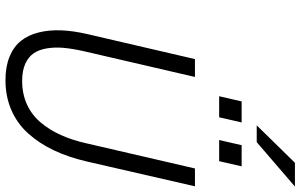

<svg xmlns="http://www.w3.org/2000/svg" viewBox="-220 -879 1109 709"><g transform="rotate(90 334.5 -524.5)"><path d="M442.9 -918 581.1 -1059.1H668.9L504.9 -918ZM335.4 -779.3 354.5 -862.3H432.1L413.1 -779.3ZM497.1 -779.3 516.1 -862.3H594.2L575.2 -779.3ZM275.9 9.8Q225.6 9.8 189 -5.4Q152.3 -20.5 130.9 -47.4Q109.4 -74.2 99.9 -112.5Q90.3 -150.9 92 -195.8Q93.8 -240.7 106 -293L198.2 -689.9H264.2L168.9 -278.8Q159.7 -237.8 156.7 -204.8Q153.8 -171.9 158.7 -142.6Q163.6 -113.3 177.2 -93.8Q190.9 -74.2 216.3 -63Q241.7 -51.8 278.8 -51.8Q327.1 -51.8 366.2 -69.8Q405.3 -87.9 432.6 -120.6Q460 -153.3 478.5 -194.6Q497.1 -235.8 508.8 -287.1L602.1 -689.9H668L576.2 -290Q560.5 -222.2 534.9 -168.5Q509.3 -114.7 472.9 -74.2Q436.5 -33.7 386.5 -12Q336.4 9.8 275.9 9.8Z"/></g></svg>

Font: HK Grotesk Light Italic
Style: Regular
Weight: 300
Italic angle: -13°
Designer: Alfredo Marco Pradil and Stefan Peev
Foundry: Hanken Design Co.
Version: Version 1.000;PS 001.000;hotconv 1.0.88;makeotf.lib2.5.64775